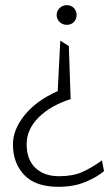

<svg xmlns="http://www.w3.org/2000/svg" viewBox="-20 -642 432 742"><path d="M238 -622Q255 -622 265.5 -611Q276 -600 276 -584Q276 -568 265.5 -557Q255 -546 238 -546Q222 -546 210.5 -557Q199 -568 199 -584Q199 -600 210.5 -611Q222 -622 238 -622ZM206 80Q117 80 73.5 34Q30 -12 30 -84Q30 -141 75 -197Q120 -253 203 -290L213 -485L246 -464L253 -259Q175 -234 129 -188Q83 -142 83 -85Q83 -25 117 7Q151 39 208 39Q262 39 298.5 22.5Q335 6 374 -22L382 19Q356 42 310.5 61Q265 80 206 80Z"/></svg>

Font: Palanquin Thin
Style: Regular
Weight: 250
Designer: Pria Ravichandran
Version: Version 1.001